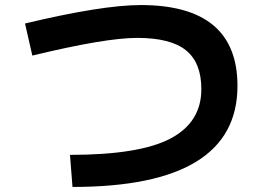

<svg xmlns="http://www.w3.org/2000/svg" viewBox="-20 -720 1040 760"><path d="M108 -500 79 -627Q385 -700 537 -700Q920 -700 920 -380Q920 20 267 20L257 -107Q532 -107 654.5 -171.5Q777 -236 777 -367Q777 -472 716 -521Q655 -570 523 -570Q397 -570 108 -500Z"/></svg>

Font: M PLUS 1p
Style: Bold
Weight: 700
Version: Version 1.062